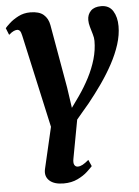

<svg xmlns="http://www.w3.org/2000/svg" viewBox="-61 -604 650 901"><g transform="rotate(-5 264.0 -153.0)"><path d="M308 -148Q336 -188 357.8 -230Q379.5 -272 392 -315Q404.5 -358 404.5 -401Q404.5 -416 399.2 -433.2Q394 -450.5 389 -468Q384 -485.5 384 -500.5Q384 -526.5 400.5 -543.5Q417 -560.5 449.5 -560.5Q487 -560.5 505 -531.8Q523 -503 523 -460Q523 -418.5 509 -374.5Q495 -330.5 470.8 -285.5Q446.5 -240.5 415.5 -196.2Q384.5 -152 351 -110.5Q335.5 -92.5 320.2 -74.2Q305 -56 291.5 -40L258 140.5Q254 160.5 259.2 170.2Q264.5 180 275.5 180Q286.5 180 298.5 173.5Q310.5 167 327 153L340.5 183.5Q333.5 191.5 315.2 208.5Q297 225.5 268.5 239.2Q240 253 202.5 253Q157.5 253 135.5 232.5Q113.5 212 120.5 179L166 -17L69 -454.5Q65.5 -471.5 60.2 -477.8Q55 -484 47 -484Q40.5 -484 31.5 -480.2Q22.5 -476.5 8 -464L-5 -496.5Q-0.5 -502.5 16.5 -518.2Q33.5 -534 59 -547.2Q84.5 -560.5 115.5 -560.5Q157.5 -560.5 178.5 -542.2Q199.5 -524 205 -492.5L257.5 -194L271.5 -97Z"/></g></svg>

Font: Merriweather 36pt
Style: Bold Italic
Weight: 700
Italic angle: -7.8°
Version: Version 2.101